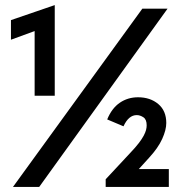

<svg xmlns="http://www.w3.org/2000/svg" viewBox="-20 -734 696 754"><path d="M134 0H31L539 -700H638ZM116 -612 23 -578V-655L195 -714V-358H116ZM395 -30 491 -133Q512 -155 525 -172Q538 -189 544.5 -201.5Q551 -214 553.5 -223.5Q556 -233 556 -242Q556 -265 543 -273.5Q530 -282 517 -282Q485 -282 465 -238L401 -265Q419 -309 450.5 -330.5Q482 -352 522 -352Q570 -352 601.5 -325.5Q633 -299 633 -251Q633 -224 617 -188.5Q601 -153 565 -114L525 -70H643V0H395Z"/></svg>

Font: Tilda Sans Semibold
Style: Regular
Weight: 600
Designer: ParaType Ltd
Foundry: ParaType Ltd
Version: Version 1.009